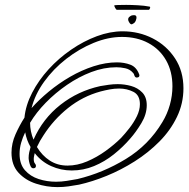

<svg xmlns="http://www.w3.org/2000/svg" viewBox="-20 -644 774 785"><path d="M215 121Q171 121 127.5 107Q84 93 55.5 62Q27 31 27 -20Q27 -58 43.5 -95Q60 -132 80 -163Q85 -214 111.5 -265Q138 -316 179 -361Q220 -406 271 -441Q322 -476 376 -496Q430 -516 481 -516Q548 -516 604.5 -487Q661 -458 695.5 -405.5Q730 -353 730 -283Q730 -221 703.5 -166Q677 -111 632 -65.5Q587 -20 531 15.5Q475 51 416 75Q357 99 303 111Q281 115 259.5 118Q238 121 215 121ZM209 99Q231 99 253 95.5Q275 92 297 88Q401 63 494.5 6Q588 -51 644 -145Q664 -178 674.5 -215.5Q685 -253 685 -291Q685 -352 659 -397.5Q633 -443 586.5 -468Q540 -493 479 -493Q422 -493 362.5 -468.5Q303 -444 250.5 -403Q198 -362 160.5 -310Q123 -258 109 -202Q139 -236 179.5 -269.5Q220 -303 266.5 -330Q313 -357 362.5 -373Q412 -389 458 -389Q488 -389 513 -379.5Q538 -370 549 -340Q549 -339 549.5 -338.5Q550 -338 550 -336Q550 -327 539 -327Q533 -327 530 -334Q528 -339 527.5 -341Q527 -343 523 -347Q511 -361 492 -365Q473 -369 456 -369Q405 -369 353.5 -349.5Q302 -330 254 -297Q206 -264 167 -224Q128 -184 103 -142Q103 -107 117 -73Q155 -159 227 -215.5Q299 -272 390 -292Q407 -295 425 -297.5Q443 -300 461 -300Q489 -300 516 -292.5Q543 -285 561.5 -266Q580 -247 580 -214Q580 -177 558 -140.5Q536 -104 513 -78Q483 -43 445.5 -13Q408 17 364.5 35Q321 53 273 53Q229 53 189 35Q149 17 122 -18Q121 -13 119.5 -6.5Q118 0 118 6Q118 19 122.5 24Q127 29 127 34Q127 44 116 44Q109 44 105 35.5Q101 27 99 17Q97 7 97 2Q97 -10 99.5 -21.5Q102 -33 105 -43Q89 -70 83 -103Q73 -83 66.5 -60.5Q60 -38 60 -15Q60 27 82 52Q104 77 138 88Q172 99 209 99ZM256 33Q296 33 336 16Q376 -1 412 -27Q448 -53 475 -80Q491 -97 509 -120Q527 -143 539.5 -168.5Q552 -194 552 -218Q552 -255 525.5 -268.5Q499 -282 467 -282Q448 -282 429 -278.5Q410 -275 391 -270Q318 -250 258.5 -202.5Q199 -155 158 -91Q143 -69 131 -43Q152 -8 183.5 12.5Q215 33 256 33ZM520 -545Q515 -543 509.5 -550.5Q504 -558 504 -565Q504 -571 509.5 -575.5Q515 -580 516 -580Q519 -581 522 -581.5Q525 -582 528 -582Q538 -582 538 -573Q538 -568 537 -566Q536 -560 532.5 -554.5Q529 -549 520 -545ZM458 -604Q455 -604 451 -611.5Q447 -619 447 -622Q453 -624 496 -624Q516 -624 543.5 -622.5Q571 -621 591 -617Q594 -617 594 -614Q594 -611 592 -607.5Q590 -604 589 -604Z"/></svg>

Font: Sassy Frass
Style: Regular
Weight: 400
Designer: Robert E. Leuschke
Foundry: Robert E. Leuschke
Version: Version 1.010; ttfautohint (v1.8.3)